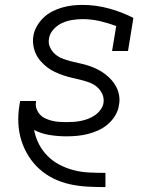

<svg xmlns="http://www.w3.org/2000/svg" viewBox="-20 -548 640 783"><path d="M409 215Q372 215 335.5 213Q299 211 263.5 203Q228 195 197 179.5Q166 164 140.5 141Q115 118 96.5 88.5Q78 59 67.5 26Q57 -7 55 -43.5Q53 -80 59 -117L62 -136H127V-133Q124 -118 129 -104.5Q134 -91 143 -81Q152 -71 165 -65Q178 -59 192 -55.5Q206 -52 221 -51Q236 -50 251 -50Q266 -50 280.5 -51Q295 -52 310 -55Q325 -58 339.5 -63.5Q354 -69 367 -78Q380 -87 390 -100.5Q400 -114 402 -128Q405 -148 397 -165Q389 -182 375.5 -193.5Q362 -205 344.5 -211.5Q327 -218 308.5 -222.5Q290 -227 272.5 -231Q255 -235 237.5 -241Q220 -247 203 -255Q186 -263 172 -274Q158 -285 146 -298.5Q134 -312 126.5 -328Q119 -344 116 -363Q113 -382 116 -401Q119 -421 130 -440.5Q141 -460 157 -475.5Q173 -491 192.5 -501Q212 -511 232.5 -517Q253 -523 273.5 -525.5Q294 -528 315 -528Q371 -528 424 -513.5Q477 -499 524 -475L502 -340H437L454 -442Q421 -454 387 -462Q353 -470 316 -470Q296 -470 274.5 -466.5Q253 -463 234 -454.5Q215 -446 199 -429Q183 -412 180 -392Q176 -372 184 -355Q192 -338 205.5 -326.5Q219 -315 236.5 -308.5Q254 -302 272 -297.5Q290 -293 308.5 -289Q327 -285 344.5 -279Q362 -273 378 -265Q394 -257 408.5 -246Q423 -235 435 -221.5Q447 -208 455 -192Q463 -176 466 -157Q469 -138 465 -119Q462 -97 450 -77Q438 -57 420 -41.5Q402 -26 381 -16.5Q360 -7 338 -1.5Q316 4 294 6Q272 8 251 8Q216 8 182 2.5Q148 -3 119 -18Q125 13 139 40Q153 67 174.5 88.5Q196 110 223 124Q250 138 280.5 146Q311 154 344 155.5Q377 157 409 157H410V215Z"/></svg>

Font: Iosevka Etoile Light
Style: Italic
Weight: 300
Italic angle: -9°
Designer: Belleve Invis
Foundry: Belleve Invis
Version: Version 22.1.2; ttfautohint (v1.8.4)